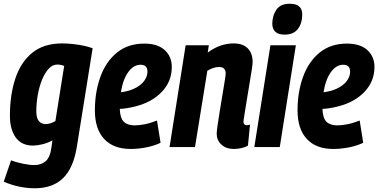

<svg xmlns="http://www.w3.org/2000/svg" viewBox="-39 -786 2021 1026"><path d="M-19 185 20 71Q47 81 82 88.5Q117 96 144 96Q181 96 205 75.5Q229 55 236 1L241 -36Q217 -22 187.5 -15Q158 -8 138 -8Q76 -8 45 -51.5Q14 -95 14 -167Q14 -279 43 -366.5Q72 -454 133.5 -504Q195 -554 293 -554Q321 -554 352.5 -550.5Q384 -547 411.5 -541Q439 -535 456 -528L372 -4Q354 111 298.5 165.5Q243 220 147 220Q63 220 -19 185ZM304 -434Q296 -437 287.5 -439Q279 -441 267 -441Q242 -441 221.5 -419Q201 -397 186 -360.5Q171 -324 163 -279.5Q155 -235 155 -191Q155 -123 206 -123Q217 -123 231.5 -127.5Q246 -132 257 -139Z M819 -23Q783 -6 740.5 2Q698 10 659 10Q567 10 517.5 -43.5Q468 -97 468 -196Q468 -294 497.5 -375.5Q527 -457 586 -505Q645 -553 732 -553Q803 -553 841 -518.5Q879 -484 879 -428Q879 -351 825.5 -295Q772 -239 683 -217Q640 -206 601 -204Q603 -154 623 -135Q643 -116 681 -116Q704 -116 734.5 -122Q765 -128 800 -142ZM712 -440Q675 -440 646.5 -401Q618 -362 607 -293Q630 -296 651 -302Q696 -316 722 -342.5Q748 -369 749 -403Q749 -440 712 -440Z M953 -544H1077L1071 -505Q1106 -531 1140.5 -542.5Q1175 -554 1209 -554Q1259 -554 1285 -527.5Q1311 -501 1311 -454Q1311 -444 1306 -411Q1301 -378 1293.5 -334Q1286 -290 1279 -246.5Q1272 -203 1267 -172Q1262 -141 1262 -135Q1262 -117 1280 -117Q1283 -117 1287.5 -117.5Q1292 -118 1297 -120L1286 -8Q1271 1 1250.5 5.5Q1230 10 1211 10Q1169 10 1144 -13.5Q1119 -37 1119 -71Q1119 -85 1124 -119Q1129 -153 1136 -196Q1143 -239 1150 -281Q1157 -323 1162 -354Q1167 -385 1167 -394Q1167 -409 1159 -418.5Q1151 -428 1131 -428Q1116 -428 1100 -422.5Q1084 -417 1069 -408L1003 0H867Z M1510 -766Q1577 -766 1576 -707Q1576 -662 1553 -631.5Q1530 -601 1482 -601Q1416 -601 1416 -661Q1417 -704 1438.5 -735Q1460 -766 1510 -766ZM1320 0 1406 -544H1542L1456 0Z M1902 -23Q1866 -6 1823.5 2Q1781 10 1742 10Q1650 10 1600.5 -43.5Q1551 -97 1551 -196Q1551 -294 1580.5 -375.5Q1610 -457 1669 -505Q1728 -553 1815 -553Q1886 -553 1924 -518.5Q1962 -484 1962 -428Q1962 -351 1908.5 -295Q1855 -239 1766 -217Q1723 -206 1684 -204Q1686 -154 1706 -135Q1726 -116 1764 -116Q1787 -116 1817.5 -122Q1848 -128 1883 -142ZM1795 -440Q1758 -440 1729.5 -401Q1701 -362 1690 -293Q1713 -296 1734 -302Q1779 -316 1805 -342.5Q1831 -369 1832 -403Q1832 -440 1795 -440Z"/></svg>

Font: Georama SemiCondensed
Style: Bold Italic
Weight: 700
Width: 4
Italic angle: -9°
Designer: Jean-Baptiste Levee
Foundry: Production Type
Version: Version 1.000